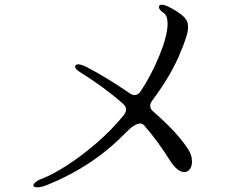

<svg xmlns="http://www.w3.org/2000/svg" viewBox="-20 -806 1040 818"><path d="M139 -8Q122 -8 122 -16Q122 -23 134 -32Q146 -41 171 -50Q207 -64 265.5 -101.5Q324 -139 389 -194.5Q454 -250 507 -315Q517 -328 517 -339Q517 -353 503 -365Q425 -434 322 -498Q300 -511 300 -523Q300 -527 303.5 -529.5Q307 -532 313 -532Q326 -532 350 -520Q439 -473 532 -409Q543 -401 554 -401Q569 -401 580 -418Q626 -488 660 -571.5Q694 -655 694 -705Q694 -740 677 -751Q657 -765 657 -776Q657 -786 671 -786Q675 -786 687 -782Q714 -771 745.5 -749Q777 -727 780 -704Q781 -700 781 -691Q781 -673 775.5 -655Q770 -637 760 -610L752 -591Q714 -492 629 -378Q620 -366 620 -355Q620 -341 635 -329Q736 -241 781 -171Q798 -146 798 -118Q798 -98 789 -85.5Q780 -73 765 -73Q736 -73 705 -121Q651 -207 594 -272Q586 -280 577 -280Q553 -280 513 -238Q376 -97 181 -18Q157 -8 139 -8Z"/></svg>

Font: Hina Mincho
Style: Regular
Weight: 400
Designer: satsuyako
Foundry: satsuyako
Version: Version 1.100